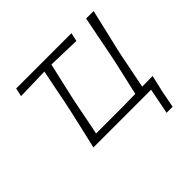

<svg xmlns="http://www.w3.org/2000/svg" viewBox="-153 -670 986 986"><g transform="rotate(-45 340.5 -177.0)"><path d="M535.5 140 563 0H144Q157 -55.5 169 -108Q181 -160.5 194.5 -220.5L205 -270Q215 -321 223.8 -365.2Q232.5 -409.5 241.5 -453.5Q199.5 -452.5 155.2 -451.2Q111 -450 67.5 -449L77.5 -494.5H479L469 -448.5Q425 -450 380 -451.2Q335 -452.5 292.5 -453.5Q282 -409 272.2 -365.2Q262.5 -321.5 250.5 -270L240 -220.5Q230 -169.5 221.8 -127.2Q213.5 -85 204.5 -41H401.5Q445.5 -41.5 490.5 -42.5Q500.5 -86 510 -127.8Q519.5 -169.5 531 -220.5L541.5 -270Q554 -333.5 564.2 -386Q574.5 -438.5 585.5 -494.5H640Q627 -439 614.8 -386Q602.5 -333 587.5 -270L577 -220.5Q567 -169.5 558.8 -128.2Q550.5 -87 542 -43.5Q581.5 -44 618.5 -44.5Q612.5 -19 607 4.8Q601.5 28.5 596 52.5Q592 73.5 587.8 95.8Q583.5 118 579.5 140Z"/></g></svg>

Font: Commissioner Loud ExtraLight
Style: Italic
Weight: 200
Italic angle: -12°
Designer: Kostas Bartsokas
Foundry: Kostas Bartsokas
Version: Version 1.000; ttfautohint (v1.8.3)